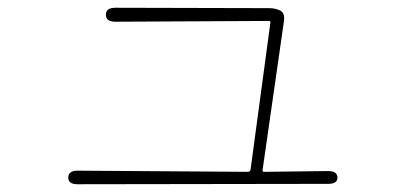

<svg xmlns="http://www.w3.org/2000/svg" viewBox="-20 -508 1040 495"><path d="M180 -33Q156 -33 156 -50Q156 -68 180 -68L619 -65Q625 -65 626 -71L677 -449Q678 -454 673 -454L277 -452Q253 -452 253 -470Q253 -488 277 -488L674 -487Q689 -487 702 -481Q715 -475 712 -453L657 -70Q656 -65 661 -65L826 -67Q850 -67 850 -50Q850 -34 826 -34Z"/></svg>

Font: Resource Han Rounded KR ExtraLight
Style: Regular
Weight: 250
Designer: Cyano Hao (round all glyphs); Ryoko NISHIZUKA 西塚涼子 (kana, bopomofo & ideographs); Paul D. Hunt (Latin, Greek & Cyrillic)
Foundry: Cyano Hao
Version: 0.990